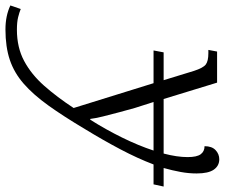

<svg xmlns="http://www.w3.org/2000/svg" viewBox="-230 -504 824 704"><g transform="rotate(90 182.0 -152.0)"><path d="M-62 240Q-112 240 -150 222L-137 184Q-125 189 -107 193.5Q-89 198 -61 198Q4 198 53.5 171.5Q103 145 144.5 98Q186 51 226 -10L135 -303H15L22 -340H124L90 -451Q79 -485 66.5 -494.5Q54 -504 25 -504H13L19 -536H133L193 -340H393Q406 -389 406 -428Q406 -462 395.5 -476Q385 -490 366 -490Q366 -517 380.5 -530.5Q395 -544 414 -544Q438 -544 452 -524Q466 -504 466 -461Q466 -432 460.5 -402Q455 -372 446 -340H514L506 -303H433Q411 -245 377.5 -181.5Q344 -118 303 -51Q256 28 216.5 83Q177 138 137 173Q97 208 49.5 224Q2 240 -62 240ZM266 -71H269Q305 -128 334.5 -188Q364 -248 382 -303H204L226 -234Q233 -209 241.5 -177.5Q250 -146 257 -117.5Q264 -89 266 -71Z"/></g></svg>

Font: Noto Serif Light
Style: Italic
Weight: 300
Italic angle: -12°
Designer: Monotype Design Team
Foundry: Monotype Imaging Inc.
Version: Version 2.013